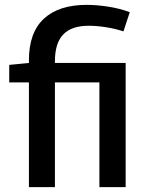

<svg xmlns="http://www.w3.org/2000/svg" viewBox="-20 -770 598 790"><path d="M99 0V-431H18V-503L99 -511V-522Q99 -636 160.5 -693Q222 -750 337 -750Q376 -750 423 -743Q470 -736 514 -720L488 -641Q454 -652 416 -658Q378 -664 345 -664Q275 -664 240.5 -628.5Q206 -593 206 -518V-511H497V0H389V-431H206V0Z"/></svg>

Font: Georama Medium
Style: Regular
Weight: 500
Designer: Jean-Baptiste Levee
Foundry: Production Type
Version: Version 1.000